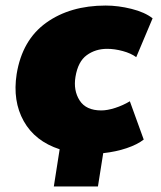

<svg xmlns="http://www.w3.org/2000/svg" viewBox="-20 -542 580 692"><path d="M174 130 195 -4Q106 -33 65.5 -105.5Q25 -178 40 -275Q60 -398 146.5 -460Q233 -522 361 -522Q406 -522 454 -510Q502 -498 530 -476L471 -336Q452 -350 422.5 -358Q393 -366 366 -366Q324 -366 292.5 -343Q261 -320 252 -265Q244 -216 267 -180Q290 -144 345 -144Q367 -144 395 -153Q423 -162 448 -177L498 -39Q475 -21 436.5 -8Q398 5 352 10L333 130Z"/></svg>

Font: Mulish ExtraBlack
Style: Italic
Weight: 1000
Italic angle: -9°
Designer: Vernon Adams
Foundry: Vernon Adams
Version: Version 3.603; ttfautohint (v1.8.3)